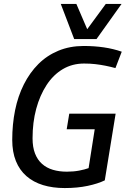

<svg xmlns="http://www.w3.org/2000/svg" viewBox="-20 -943 637 973"><path d="M308 10Q247 10 198 -5Q149 -20 114 -50.5Q79 -81 60.5 -127Q42 -173 42 -234Q42 -313 56.5 -384.5Q71 -456 101 -515.5Q131 -575 174.5 -618.5Q218 -662 276 -686Q334 -710 404 -710Q458 -710 506 -703Q554 -696 597 -681L565 -598Q539 -605 514 -610Q489 -615 463 -618Q437 -621 406 -621Q346 -621 298 -592.5Q250 -564 216 -512Q182 -460 163.5 -391.5Q145 -323 145 -242Q145 -197 157.5 -165Q170 -133 193 -112.5Q216 -92 248 -82.5Q280 -73 319 -73Q353 -73 381.5 -78.5Q410 -84 429 -91L460 -288H318L331 -367H566L511 -29Q476 -12 424 -1Q372 10 308 10ZM596 -923 469 -745H356L288 -923H367L422 -795L516 -923Z"/></svg>

Font: Georama ExtraCondensed Thin Medium
Style: Italic
Weight: 500
Italic angle: -9°
Version: Version 1.001